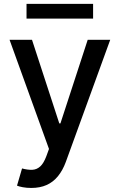

<svg xmlns="http://www.w3.org/2000/svg" viewBox="-20 -747 606 972"><path d="M138.5 204.5Q114.7 204.5 95.2 200.8Q75.6 197.1 66.1 192.8L91.6 105.8Q120.7 113.6 143.5 112.6Q166.2 111.5 183.8 95.5Q201.3 79.5 214.8 43.3L228 7.1L28.4 -545.5H142L280.2 -122.2H285.9L424 -545.5H538L313.2 72.8Q297.6 115.4 273.4 145.1Q249.3 174.7 215.9 189.6Q182.5 204.5 138.5 204.5ZM451.3 -727.3V-652.7H114.3V-727.3Z"/></svg>

Font: InterMG Medium
Style: Regular
Weight: 500
Designer: Rasmus Andersson
Foundry: rsms
Version: Version 3.019;December 26, 2023;FontCreator 15.0.0.2955 64-b